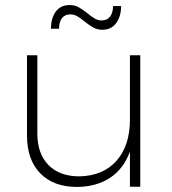

<svg xmlns="http://www.w3.org/2000/svg" viewBox="-20 -740 681 761"><path d="M536 -521V0H495V-139Q470 -71 416.5 -35.5Q363 0 286 1Q192 1 139.5 -53Q87 -107 87 -203V-521H128V-211Q128 -131 172 -86Q216 -41 295 -41Q389 -43 442 -103Q495 -163 495 -266V-521ZM386 -622Q366 -622 350.5 -630.5Q335 -639 315 -655Q298 -669 285.5 -676Q273 -683 259 -683Q237 -683 225.5 -668Q214 -653 214 -626H182Q182 -668 201 -694Q220 -720 256 -720Q276 -720 291.5 -711.5Q307 -703 327 -687Q344 -673 356.5 -666Q369 -659 383 -659Q405 -659 416.5 -674.5Q428 -690 428 -716H460Q460 -675 440.5 -648.5Q421 -622 386 -622Z"/></svg>

Font: Gontserrat ExtraLight
Style: Regular
Weight: 275
Designer: Julieta Ulanovsky
Foundry: Julieta Ulanovsky
Version: Version 6.001